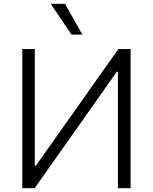

<svg xmlns="http://www.w3.org/2000/svg" viewBox="-20 -984 800 1004"><path d="M96.6 -727.3V0H161.2L590.9 -609H596.6V0H663V-727.3H598.7L167.6 -117.5H161.9V-727.3ZM410.9 -802.9H354L245.4 -964.1H320Z"/></svg>

Font: Inter UI Light
Style: Regular
Weight: 300
Designer: Rasmus Andersson
Foundry: rsms
Version: 3.2;8d6f07862